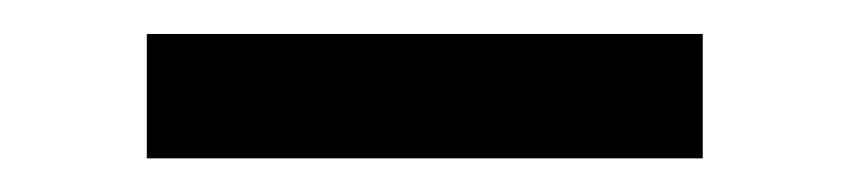

<svg xmlns="http://www.w3.org/2000/svg" viewBox="-20 -727 500 113"><path d="M393.6 -633.8H66.4V-707H393.6Z"/></svg>

Font: Pretendard GOV Medium
Style: Regular
Weight: 500
Designer: Base glyphs from Inter by Rasmus Andersson; Hangeul glyphs from Noto Sans CJK(Source Han Sans) by Jang Soo-young and Kan
Foundry: Kil Hyung-jin
Version: Version 1.309